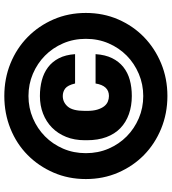

<svg xmlns="http://www.w3.org/2000/svg" viewBox="27 -795 796 890"><g transform="rotate(-90 425.0 -350.0)"><path d="M425 28Q344 28 273.5 -1Q203 -30 151.5 -80.5Q100 -131 70 -200Q40 -269 40 -350Q40 -431 70 -500Q100 -569 151.5 -620Q203 -671 273.5 -699.5Q344 -728 425 -728Q506 -728 576 -699.5Q646 -671 698 -620Q750 -569 780 -500Q810 -431 810 -350Q810 -269 780 -200Q750 -131 698 -80.5Q646 -30 576 -1Q506 28 425 28ZM425 -84Q479 -84 527.5 -104.5Q576 -125 612 -160.5Q648 -196 669 -244.5Q690 -293 690 -350Q690 -407 669 -455.5Q648 -504 612 -539.5Q576 -575 528 -595.5Q480 -616 425 -616Q370 -616 322 -595.5Q274 -575 238 -539.5Q202 -504 181 -455.5Q160 -407 160 -350Q160 -293 181 -244.5Q202 -196 238 -160.5Q274 -125 322 -104.5Q370 -84 425 -84ZM425 -137Q379 -137 341 -150.5Q303 -164 276 -190Q249 -216 234.5 -255Q220 -294 220 -345V-355Q220 -403 235.5 -441.5Q251 -480 278.5 -507Q306 -534 343.5 -548.5Q381 -563 425 -563Q464 -563 498 -554Q532 -545 558 -525.5Q584 -506 600 -475Q616 -444 619 -400H483Q475 -434 460 -445.5Q445 -457 425 -457Q396 -457 376 -434Q356 -411 356 -355V-345Q356 -316 362 -296.5Q368 -277 377.5 -265Q387 -253 399.5 -248Q412 -243 425 -243Q449 -243 463.5 -258.5Q478 -274 483 -305H619Q616 -260 600.5 -228.5Q585 -197 559.5 -176.5Q534 -156 500 -146.5Q466 -137 425 -137Z"/></g></svg>

Font: Golos Text VF
Style: Regular
Weight: 400
Designer: A.Korolkova, Vitaly Kuzmin
Foundry: ParaType Ltd
Version: Version 2.003